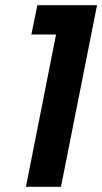

<svg xmlns="http://www.w3.org/2000/svg" viewBox="-20 -720 394 740"><path d="M196 -587H101L124 -700H354L215 0H80Z"/></svg>

Font: Albert Sans
Style: Bold Italic
Weight: 700
Italic angle: -11.25°
Designer: Andreas Rasmussen
Foundry: a.Foundry
Version: Version 1.025